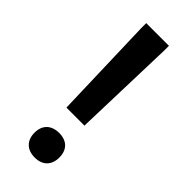

<svg xmlns="http://www.w3.org/2000/svg" viewBox="-218 -684 723 723"><g transform="rotate(45 144.0 -322.5)"><path d="M191.7 -212.5 204.2 -625V-650H83.3V-625L95.8 -212.5ZM144.2 5C186.7 5 210 -20.8 210 -60.8C210 -100.8 186.7 -125.8 144.2 -125.8C101.7 -125.8 77.5 -100.8 77.5 -60.8C77.5 -20.8 101.7 5 144.2 5Z"/></g></svg>

Font: Familjen Grotesk Medium
Style: Regular
Weight: 500
Designer: Anders Wikstroem, Jonas Baeckman, Matilda Gysing, Kristian Moeller
Foundry: Familjen STHLM AB
Version: Version 2.000